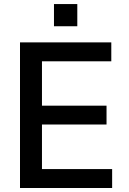

<svg xmlns="http://www.w3.org/2000/svg" viewBox="-20 -939 643 959"><path d="M249.6 -918.7H366.1V-807.9H249.6ZM79.9 0V-727.3H535.9V-632.8H189.6V-411.2H512.1V-317.1H189.6V-94.5H540.1V0Z"/></svg>

Font: TID UI Medium
Style: Regular
Weight: 500
Designer: The TID Project Authors
Foundry: Bakken & Bæck
Version: Version 1.001;hotconv 1.0.109;makeotfexe 2.5.65596